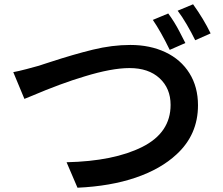

<svg xmlns="http://www.w3.org/2000/svg" viewBox="-20 -862 1040 897"><path d="M103 -539 162 -555Q170 -558 183 -562Q196 -566 214 -572Q324 -608 414 -630Q504 -652 589 -652Q681 -652 753 -618Q825 -584 865 -520Q905 -456 905 -370Q905 -233 805 -141Q731 -72 613.5 -32Q496 8 342 15L291 -104Q512 -109 644.5 -175.5Q777 -242 777 -372Q777 -449 725.5 -496.5Q674 -544 585 -544Q502 -544 375 -505Q267 -473 126 -413L94 -400L42 -525Q65 -529 103 -539ZM846 -661 773 -629Q730 -717 694 -769L766 -799Q795 -760 818.5 -714.5Q842 -669 846 -661ZM964 -706 892 -674Q875 -709 852.5 -747.5Q830 -786 810 -812L882 -842Q931 -774 964 -706Z"/></svg>

Font: Merged Yaku Han JP SemiBold
Style: Regular
Weight: 600
Designer: Ryoko NISHIZUKA 西塚涼子 (kana, bopomofo & ideographs); Paul D. Hunt (Latin, Greek & Cyrillic); Sandoll Communications 산돌커뮤니
Foundry: Adobe
Version: Version 2.004